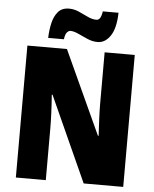

<svg xmlns="http://www.w3.org/2000/svg" viewBox="-61 -984 831 1035"><g transform="rotate(5 354.5 -466.5)"><path d="M645 0H431L222 -462H218Q222 -410 224 -362Q226 -314 226 -281V0H64V-714H278L485 -263H489Q486 -311 484 -356.5Q482 -402 482 -436V-714H645ZM172 -765Q173 -805 181.5 -843.5Q190 -882 211 -907Q232 -932 271 -932Q298 -932 324 -920.5Q350 -909 374.5 -897Q399 -885 422 -885Q434 -885 441.5 -896Q449 -907 453 -933H538Q536 -849 508 -807.5Q480 -766 439 -766Q411 -766 383.5 -778Q356 -790 331.5 -801.5Q307 -813 288 -813Q280 -813 270.5 -803.5Q261 -794 257 -765Z"/></g></svg>

Font: Noto Sans Myanmar UI Condensed Black
Style: Regular
Weight: 900
Width: 3
Designer: Monotype Design Team
Foundry: Monotype Imaging Inc.
Version: Version 2.103; ttfautohint (v1.8.4.7-5d5b)